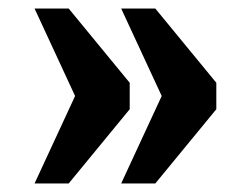

<svg xmlns="http://www.w3.org/2000/svg" viewBox="-20 -495 587 450"><path d="M264 -65 359 -270 264 -475H344L487 -301V-239L344 -65ZM61 -65 156 -270 61 -475H141L284 -301V-239L141 -65Z"/></svg>

Font: Noto Serif SemiCondensed Black
Style: Regular
Weight: 900
Width: 4
Designer: Monotype Design Team
Foundry: Monotype Imaging Inc.
Version: Version 2.014; ttfautohint (v1.8.4.7-5d5b)